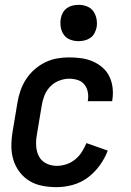

<svg xmlns="http://www.w3.org/2000/svg" viewBox="-20 -765 540 793"><path d="M214 8Q184 8 155 2.5Q126 -3 102 -17.5Q78 -32 61 -54.5Q44 -77 35.5 -104Q27 -131 27 -161Q27 -191 32 -221L52 -341Q56 -366 64.5 -390.5Q73 -415 87.5 -437.5Q102 -460 122.5 -478Q143 -496 166.5 -507.5Q190 -519 215 -523.5Q240 -528 265 -528Q291 -528 316 -524.5Q341 -521 363 -511.5Q385 -502 403 -486.5Q421 -471 431.5 -449.5Q442 -428 445 -403Q448 -378 444 -353L443 -347H342L343 -350Q346 -368 342.5 -385.5Q339 -403 328.5 -416Q318 -429 301 -434.5Q284 -440 266 -440Q245 -440 223.5 -431.5Q202 -423 186.5 -406.5Q171 -390 163 -369Q155 -348 152 -327L132 -207Q128 -184 129.5 -161Q131 -138 141 -119Q151 -100 171 -90Q191 -80 215 -80Q234 -80 254 -86.5Q274 -93 290.5 -106.5Q307 -120 318 -137.5Q329 -155 337 -174L425 -143Q413 -111 392 -82Q371 -53 343 -32Q315 -11 281 -1.5Q247 8 214 8ZM304 -595Q286 -595 269.5 -601.5Q253 -608 243.5 -621.5Q234 -635 231 -652.5Q228 -670 231 -688Q233 -701 239.5 -712.5Q246 -724 256.5 -731.5Q267 -739 279.5 -742Q292 -745 305 -745Q323 -745 339.5 -738.5Q356 -732 365.5 -718.5Q375 -705 378.5 -687.5Q382 -670 379 -652Q376 -639 370 -627.5Q364 -616 353 -608.5Q342 -601 329.5 -598Q317 -595 304 -595Z"/></svg>

Font: Iosevka Curly Semibold
Style: Italic
Weight: 600
Italic angle: -9°
Monospace: yes
Designer: Belleve Invis
Foundry: Belleve Invis
Version: Version 22.1.2; ttfautohint (v1.8.4)